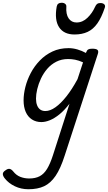

<svg xmlns="http://www.w3.org/2000/svg" viewBox="-130 -868 781 1392"><path d="M76 504Q23 504 -22 482.5Q-67 461 -94 427Q-109 409 -109.5 394Q-110 379 -89 366Q-73 354 -60 356.5Q-47 359 -34 375Q-12 403 18 414.5Q48 426 82 426Q127 426 158 409.5Q189 393 211.5 356Q234 319 254 257L374 -116Q337 -68 301 -39Q265 -10 232 3.5Q199 17 170 17Q131 17 101.5 -2Q72 -21 56.5 -56.5Q41 -92 41 -141Q41 -186 54 -237.5Q67 -289 93 -338.5Q119 -388 158.5 -429Q198 -470 250 -494.5Q302 -519 367 -519Q399 -519 431.5 -509.5Q464 -500 493 -484L494 -487Q500 -504 509.5 -509.5Q519 -515 538 -515Q569 -515 577.5 -505.5Q586 -496 579 -476L339 260Q309 354 273 407Q237 460 190 482Q143 504 76 504ZM199 -63Q233 -63 271.5 -90Q310 -117 351 -168.5Q392 -220 432 -294L472 -416Q441 -430 415 -435Q389 -440 364 -440Q316 -440 278 -420.5Q240 -401 212.5 -369Q185 -337 167 -298.5Q149 -260 140 -222Q131 -184 131 -153Q131 -125 139 -104.5Q147 -84 162 -73.5Q177 -63 199 -63ZM410 -618Q333 -618 298.5 -670.5Q264 -723 281 -820Q284 -835 293 -841.5Q302 -848 317 -848Q333 -848 342.5 -840Q352 -832 351 -820Q347 -765 367.5 -735Q388 -705 425 -705Q469 -705 504 -739Q539 -773 558 -816Q566 -834 574.5 -840Q583 -846 597 -846Q616 -846 625.5 -837Q635 -828 630 -813Q606 -741 576 -698.5Q546 -656 505.5 -637Q465 -618 410 -618Z"/></svg>

Font: Playwrite CZ
Style: Regular
Weight: 400
Designer: Veronika Burian, José Scaglione
Foundry: TypeTogether
Version: Version 1.002